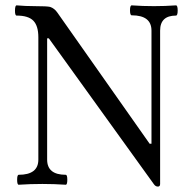

<svg xmlns="http://www.w3.org/2000/svg" viewBox="-20 -686 703 716"><path d="M568.8 9.8Q559.6 9.8 553.2 0L162.1 -543H155.8V-90.8Q155.8 -34.2 225.1 -34.2Q231 -34.2 231 -15.6Q231 2.9 225.1 2.9Q181.6 0 138.2 0Q92.8 0 49.8 2.9Q43.9 2.9 43.9 -15.6Q43.9 -34.2 49.8 -34.2Q123 -34.2 123 -90.8V-546.9Q123 -589.4 104.5 -608.6Q85.9 -627.9 42 -627.9Q35.6 -627.9 35.9 -647Q36.1 -666 42 -666Q74.7 -663.1 108.9 -663.1Q155.8 -663.1 167 -660.2Q183.1 -654.8 193.8 -639.2L538.1 -149.9H544.9V-571.8Q544.9 -628.9 471.2 -628.9Q464.8 -628.9 464.8 -647.5Q464.8 -666 471.2 -666Q511.7 -663.1 554.2 -663.1Q595.7 -663.1 636.2 -666Q642.6 -666 642.6 -647Q642.6 -627.9 636.2 -627.9Q577.1 -627.9 577.1 -571.8V0Q577.1 9.8 568.8 9.8Z"/></svg>

Font: Junicode SmCond
Style: Regular
Weight: 400
Width: 4
Designer: Peter S. Baker
Version: Version 2.206